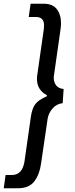

<svg xmlns="http://www.w3.org/2000/svg" viewBox="-71 -761 402 1029"><path d="M-41 177H-8Q48 177 60 106L94 -132Q100 -178 117.5 -202Q135 -226 180 -245V-251Q127 -279 127 -338Q127 -353 130 -368L164 -606L165 -626Q165 -670 121 -670H83L93 -741H164Q211 -741 233.5 -712Q256 -683 256 -636Q256 -622 253 -601L219 -362Q217 -352 217 -345Q217 -321 229.5 -304Q242 -287 270 -284L265 -208Q233 -205 211 -180Q189 -155 184 -123L149 116Q141 174 113 211Q85 248 24 248H-51Z"/></svg>

Font: Hanken Grotesk SemiBold
Style: Italic
Weight: 600
Italic angle: -8°
Designer: Alfredo Marco Pradil
Foundry: Hanken Design Co.
Version: Version 3.014